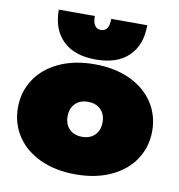

<svg xmlns="http://www.w3.org/2000/svg" viewBox="-81 -786 815 876"><g transform="rotate(10 326.0 -348.5)"><path d="M121 -712H288Q288 -654 326 -654Q364 -654 364 -712H531Q531 -620 478 -568.5Q425 -517 326 -517Q227 -517 174 -568.5Q121 -620 121 -712ZM15 -240Q15 -313 53 -371Q91 -429 161.5 -462Q232 -495 326 -495Q420 -495 490.5 -462Q561 -429 599 -371Q637 -313 637 -240Q637 -167 599 -109Q561 -51 490.5 -18Q420 15 326 15Q232 15 161.5 -18Q91 -51 53 -109Q15 -167 15 -240ZM407 -240Q407 -277 385 -299Q363 -321 326 -321Q289 -321 267 -299Q245 -277 245 -240Q245 -203 267 -181Q289 -159 326 -159Q363 -159 385 -181Q407 -203 407 -240Z"/></g></svg>

Font: Prompt Black
Style: Regular
Weight: 900
Designer: Katatrad Team
Foundry: CadsonDemak
Version: Version 1.000